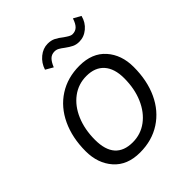

<svg xmlns="http://www.w3.org/2000/svg" viewBox="-192 -799 929 929"><g transform="rotate(-45 272.5 -334.5)"><path d="M48 -181Q48 -273 81.5 -344.5Q115 -416 176.5 -455.5Q238 -495 319 -495Q406 -495 453.5 -441.5Q501 -388 501 -305Q501 -212 468 -141Q435 -70 373.5 -30Q312 10 230 10Q143 10 95.5 -44Q48 -98 48 -181ZM430 -299Q430 -365 398.5 -400.5Q367 -436 308 -436Q253 -436 210 -404Q167 -372 143 -315.5Q119 -259 119 -188Q119 -119 149.5 -84.5Q180 -50 240 -50Q295 -50 338 -82Q381 -114 405.5 -170.5Q430 -227 430 -299ZM188 -599Q199 -634 226.5 -656.5Q254 -679 286 -679Q309 -679 326 -670.5Q343 -662 363 -646Q366 -644 375 -638Q384 -632 391 -629Q398 -626 404 -626Q424 -626 437 -638.5Q450 -651 459 -679L497 -658Q488 -622 461 -599.5Q434 -577 401 -577Q381 -577 365.5 -584.5Q350 -592 331 -606Q317 -617 306 -623Q295 -629 283 -629Q263 -629 250 -616.5Q237 -604 226 -577Z"/></g></svg>

Font: Niramit Light
Style: Italic
Weight: 300
Italic angle: -10°
Designer: Katatrad Aksorn Co.,Ltd.
Foundry: Cadson Demak Co.,Ltd.
Version: Version 1.000; ttfautohint (v1.6)